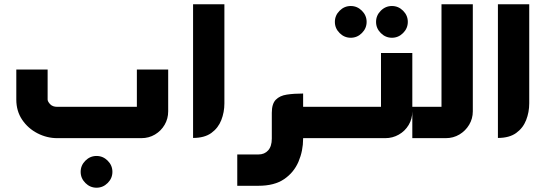

<svg xmlns="http://www.w3.org/2000/svg" viewBox="-20 -644 2547 895"><path d="M430 231Q400 231 378 209Q356 187 356 157Q356 127 378 105Q400 83 430 83Q460 83 482 105Q504 127 504 157Q504 187 482 209Q460 231 430 231Z M247 0Q199 0 155 -22.5Q111 -45 83.5 -85.5Q56 -126 56 -180V-320H202V-180Q202 -171 213.5 -158.5Q225 -146 247 -146H635Q631 -142 627 -137.5Q623 -133 618 -129V-320H764V-125Q764 -91 747.5 -62.5Q731 -34 702.5 -17Q674 0 639 0Z M880 -1V-624H1026V-162Q1026 -121 1011.5 -84Q997 -47 965 -24Q933 -1 880 -1Z M1348 0V-146H1506V0ZM1086 222V76H1185Q1213 76 1230 57Q1247 38 1247 2V-118Q1247 -160 1265.5 -179Q1284 -198 1317 -203Q1350 -208 1393 -208V2Q1393 59 1371.5 109.5Q1350 160 1304.5 191Q1259 222 1185 222Z M1615 -468Q1585 -468 1563 -490Q1541 -512 1541 -542Q1541 -572 1563 -594Q1585 -616 1615 -616Q1645 -616 1667 -594Q1689 -572 1689 -542Q1689 -512 1667 -490Q1645 -468 1615 -468ZM1807 -468Q1777 -468 1755 -490Q1733 -512 1733 -542Q1733 -572 1755 -594Q1777 -616 1807 -616Q1837 -616 1859 -594Q1881 -572 1881 -542Q1881 -512 1859 -490Q1837 -468 1807 -468Z M1487 0V-146H1773Q1769 -142 1764.5 -137.5Q1760 -133 1756 -129V-397H1902V-125Q1902 -90 1885 -61.5Q1868 -33 1839 -16.5Q1810 0 1776 0Z M1902 0V-146H2055Q2051 -142 2046.5 -137.5Q2042 -133 2038 -129V-624H2184V-125Q2184 -91 2167 -62.5Q2150 -34 2121.5 -17Q2093 0 2058 0Z M2301 -1V-624H2447V-162Q2447 -121 2432.5 -84Q2418 -47 2386 -24Q2354 -1 2301 -1Z"/></svg>

Font: Mada
Style: Bold
Weight: 700
Designer: Khaled Hosny
Version: Version 1.5